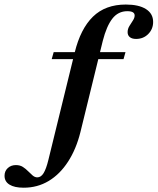

<svg xmlns="http://www.w3.org/2000/svg" viewBox="-188 -651 708 863"><path d="M-81.8 192.7Q-122.9 192.7 -145.2 178.9Q-167.6 165 -167.6 139.3Q-167.6 117.8 -153 104.4Q-138.4 91 -116.5 91Q-97.9 91 -84.9 99.5Q-71.9 108 -61.4 118.8Q-50.9 129.6 -41.1 137.9Q-31.2 146.2 -20.3 146.2Q-3.8 146.2 7.9 127.3Q19.6 108.3 29.4 68L147.8 -415.1Q173.9 -521.4 229.7 -576Q285.6 -630.6 377.5 -630.6Q435.8 -630.6 468.1 -610.2Q500.3 -589.7 500.3 -552.4Q500.3 -520.3 478.4 -498.2Q456.5 -476 423.7 -476Q405.6 -476 395.6 -484Q385.6 -491.9 385.6 -506.6Q385.6 -520.9 393.6 -534Q401.6 -547.1 409.4 -558.9Q417.2 -570.7 417.2 -581.6Q417.2 -600.7 384.3 -600.7Q343 -600.7 316.9 -567.1Q290.9 -533.5 274 -467.5L173.4 -56.9Q154.4 19.3 117.9 75.6Q81.4 132 30.9 162.4Q-19.6 192.7 -81.8 192.7ZM44.4 -385.2 53.3 -416.7H376.1L367.2 -385.2Z"/></svg>

Font: Playfair 5pt SemiExpanded Light 12pt
Style: Italic
Weight: 300
Italic angle: -15.6°
Version: Version 2.000;gftools[0.9.28]